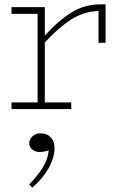

<svg xmlns="http://www.w3.org/2000/svg" viewBox="-20 -504 567 887"><path d="M443.8 -483.9H467.8V-306.2H435.1V-453.1Q368.2 -451.2 310.8 -415.3Q253.4 -379.4 187 -308.1V-30.8H309.1V0H33.2V-30.8H153.8V-439.9H33.2V-471.2H187V-339.8Q251.5 -410.6 311.8 -447.3Q372.1 -483.9 443.8 -483.9ZM167 111.8Q196.8 111.8 214.4 130.6Q231.9 149.4 231.9 180.2Q231.9 224.1 204.3 273.2Q176.8 322.3 128.9 362.8L115.2 348.1Q156.2 304.7 178.7 268.3Q201.2 231.9 205.1 190.9Q180.7 198.2 163.1 198.2Q144 198.2 129.6 187Q115.2 175.8 115.2 157.2Q115.2 138.7 130.6 125.2Q146 111.8 167 111.8Z"/></svg>

Font: BioRhyme ExtraLight
Style: Regular
Weight: 275
Designer: Aoife Mooney
Foundry: Aoife Mooney Type
Version: Version 1.500;PS 001.500;hotconv 1.0.88;makeotf.lib2.5.64775